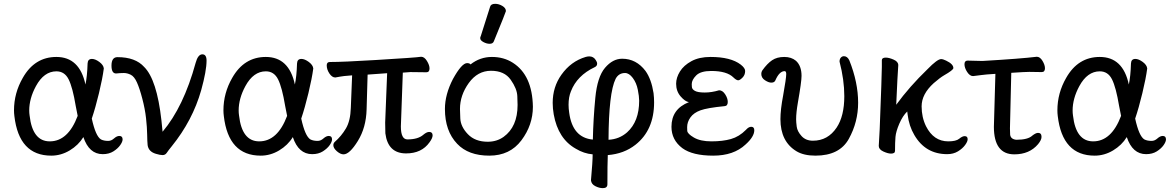

<svg xmlns="http://www.w3.org/2000/svg" viewBox="-20 -790 6117 1004"><path d="M240.2 -50.8Q335.9 -50.8 386.2 -184.1L376 -235.8Q359.9 -333 338.9 -375Q317.9 -417 274.9 -417Q210 -417 168 -339.8Q132.8 -274.9 132.8 -211.9Q132.8 -199.2 134.8 -186Q149.9 -50.8 240.2 -50.8ZM248 23.9Q79.1 23.9 55.2 -183.1Q53.2 -198.2 53.2 -212.9Q53.2 -303.2 99.1 -382.8Q161.1 -492.2 274.9 -492.2Q396 -492.2 426.8 -348.1Q436 -391.1 438 -458Q439 -481.9 460.9 -481.9Q478 -481.9 499.5 -466.1Q521 -450.2 522.9 -432.1Q516.1 -379.9 497.6 -303Q479 -226.1 460 -169.9Q480 -78.1 507.8 -61Q522.9 -53.2 545.9 -53.2Q562 -53.2 576.4 -66.2Q590.8 -79.1 604 -79.1Q621.1 -79.1 621.1 -61Q621.1 -48.8 608.6 -31Q596.2 -13.2 573 1.5Q549.8 16.1 517.1 16.1Q445.8 16.1 416 -73.2Q390.1 -30.8 344.5 -3.4Q298.8 23.9 248 23.9Z M830.1 21Q816.9 21 794.9 14.2Q756.8 2.9 752 -30.8Q750 -50.8 749.5 -86.9Q749 -123 743.7 -171.6Q738.3 -220.2 724.1 -274.2Q710 -328.1 696 -359.1Q682.1 -390.1 663.6 -399.2Q645 -408.2 627.9 -408.2Q608.9 -408.2 586.9 -405.8Q563 -405.8 563 -446.8Q563 -491.2 594.2 -491.2Q688 -491.2 733.9 -439.9Q800.3 -374 824.2 -160.2L830.1 -101.1Q939.9 -231 1002.9 -460.9Q1015.1 -505.9 1038.1 -505.9Q1060.1 -505.9 1060.1 -473.1Q1060.1 -419.9 1032.2 -318.8Q987.3 -160.2 877.9 -24.9Q859.9 -2.9 852.1 9Q844.2 21 830.1 21Z M1335.4 -50.8Q1431.2 -50.8 1481.4 -184.1L1471.2 -235.8Q1455.1 -333 1434.1 -375Q1413.1 -417 1370.1 -417Q1305.2 -417 1263.2 -339.8Q1228 -274.9 1228 -211.9Q1228 -199.2 1230 -186Q1245.1 -50.8 1335.4 -50.8ZM1343.3 23.9Q1174.3 23.9 1150.4 -183.1Q1148.4 -198.2 1148.4 -212.9Q1148.4 -303.2 1194.3 -382.8Q1256.3 -492.2 1370.1 -492.2Q1491.2 -492.2 1522 -348.1Q1531.2 -391.1 1533.2 -458Q1534.2 -481.9 1556.2 -481.9Q1573.2 -481.9 1594.7 -466.1Q1616.2 -450.2 1618.2 -432.1Q1611.3 -379.9 1592.8 -303Q1574.2 -226.1 1555.2 -169.9Q1575.2 -78.1 1603 -61Q1618.2 -53.2 1641.1 -53.2Q1657.2 -53.2 1671.6 -66.2Q1686 -79.1 1699.2 -79.1Q1716.3 -79.1 1716.3 -61Q1716.3 -48.8 1703.9 -31Q1691.4 -13.2 1668.2 1.5Q1645 16.1 1612.3 16.1Q1541 16.1 1511.2 -73.2Q1485.4 -30.8 1439.7 -3.4Q1394 23.9 1343.3 23.9Z M1776.4 17.1Q1760.3 17.1 1741.7 1Q1723.1 -15.1 1723.1 -30.8Q1723.1 -41 1730.5 -47.9Q1765.1 -78.1 1788.8 -118.2Q1812.5 -158.2 1814.5 -226.1L1821.3 -396Q1770.5 -392.1 1757.8 -389.2Q1745.1 -386.2 1733.4 -384.8Q1716.3 -384.8 1702.4 -405.8Q1688.5 -426.8 1688.5 -448.2Q1688.5 -465.8 1705.1 -465.8Q1774.4 -465.8 1943.4 -476.1Q2156.2 -488.8 2182.1 -493.2Q2199.2 -493.2 2212.6 -471.2Q2226.1 -449.2 2226.1 -432.1Q2226.1 -412.1 2209.5 -412.1L2125.5 -413.1L2086.4 -410.2L2076.2 -128.9Q2076.2 -61 2110.4 -61Q2166.5 -61 2194.3 -85.9Q2211.4 -100.1 2224.1 -100.1Q2242.2 -100.1 2242.2 -82Q2242.2 -67.9 2226.1 -45.9Q2185.1 12.2 2103.5 12.2Q2008.3 12.2 1995.1 -92.8Q1994.1 -108.9 1994.1 -148.9L2004.4 -407.2L1902.3 -399.9Q1899.4 -312 1897 -217.5Q1894.5 -123 1851.3 -53Q1808.1 17.1 1776.4 17.1Z M2530.3 -48.8Q2577.6 -48.8 2613.3 -74.2Q2686.5 -127 2686.5 -241.2Q2686.5 -249 2685.1 -287.6Q2683.6 -326.2 2650.6 -373Q2617.7 -419.9 2547.6 -419.9Q2477.5 -419.9 2431.4 -356Q2385.3 -292 2385.3 -220.2Q2385.3 -213.9 2387 -170.9Q2388.7 -127.9 2426.5 -88.4Q2464.4 -48.8 2530.3 -48.8ZM2538.6 23.9Q2429.2 23.9 2370.6 -38.1Q2306.6 -105 2306.6 -220.2Q2306.6 -295.9 2348.6 -377Q2394.5 -460 2422.4 -460Q2435.5 -460 2440.4 -453.1Q2490.2 -492.2 2552.2 -492.2Q2614.3 -492.2 2661.6 -461.9Q2763.7 -397 2766.6 -231.9Q2766.6 -136.2 2706.5 -56.2Q2646.5 23.9 2538.6 23.9ZM2540.5 -561Q2524.4 -561 2507.8 -570.1Q2491.2 -579.1 2491.2 -589.8Q2491.2 -598.1 2493.7 -600.1L2542.5 -753.9Q2546.4 -770 2569.3 -770Q2588.4 -770 2606.9 -759Q2625.5 -748 2625.5 -731.9Q2625.5 -728 2562.5 -574.2Q2557.6 -561 2540.5 -561Z M3162.1 -59.1Q3218.3 -62 3259.3 -98.1Q3322.3 -154.8 3322.3 -263.2Q3322.3 -285.2 3315.2 -321Q3308.1 -356.9 3288.8 -382.6Q3269.5 -408.2 3248.5 -408.2Q3215.3 -408.2 3199.2 -377.9Q3163.1 -304.2 3162.1 -59.1ZM3132.3 193.8Q3113.3 193.8 3092.8 183.3Q3072.3 172.9 3070.3 152.8Q3079.1 55.2 3079.1 17.1Q3033.2 13.2 2991.2 -12.2Q2898.4 -64 2875.5 -191.9Q2870.1 -223.1 2870.1 -252Q2870.1 -335 2915.5 -398.9Q2965.3 -469.2 3042.5 -492.2Q3052.2 -495.1 3061.5 -495.1Q3083.5 -495.1 3095.2 -476.1Q3102.5 -465.8 3102.5 -457Q3102.5 -444.8 3090.3 -439Q2997.1 -395 2965.3 -312Q2953.1 -282.2 2953.1 -242.2Q2953.1 -222.2 2956.5 -200.2Q2974.1 -69.8 3080.1 -60.1Q3082.5 -168.9 3093 -278.6Q3103.5 -388.2 3143.8 -435.5Q3184.1 -482.9 3233.4 -482.9Q3307.1 -482.9 3355.5 -418.9Q3386.2 -376 3397.5 -303.2Q3400.4 -278.8 3400.4 -254.9Q3400.4 -109.9 3303.2 -33.2Q3243.2 14.2 3158.2 21Q3156.2 68.8 3156.2 173.8Q3156.2 193.8 3132.3 193.8Z M3709.5 23.9Q3601.6 23.9 3548.3 -15.1Q3491.2 -58.1 3491.2 -127Q3491.2 -220.2 3582.5 -255.9Q3562.5 -258.8 3539.1 -285.9Q3515.6 -313 3515.6 -352.1Q3515.6 -383.8 3535.4 -416Q3555.2 -448.2 3595.7 -470.2Q3636.2 -492.2 3695.3 -492.2Q3801.3 -492.2 3853.5 -452.1Q3876.5 -434.1 3876.5 -418.9Q3876.5 -397.9 3862.5 -384Q3848.6 -370.1 3840.3 -370.1Q3830.6 -370.1 3815.4 -384.8Q3781.2 -418.9 3699.2 -418.9Q3643.6 -418.9 3620.4 -395.5Q3597.2 -372.1 3597.2 -350.1Q3597.2 -348.1 3597.9 -335.7Q3598.6 -323.2 3614 -314.7Q3629.4 -306.2 3665.3 -306.2Q3701.2 -306.2 3740.2 -317.9Q3758.3 -317.9 3772 -296.9Q3785.6 -275.9 3785.6 -256.8Q3785.6 -235.8 3768.6 -234.9Q3678.2 -226.1 3642.8 -213.1Q3607.4 -200.2 3590.3 -176Q3573.2 -151.9 3573.2 -125Q3573.2 -122.1 3573.7 -106.4Q3574.2 -90.8 3608.4 -70.8Q3642.6 -50.8 3700.2 -50.8Q3759.3 -50.8 3802.2 -63Q3845.2 -75.2 3880.4 -110.8Q3894.5 -127 3908.2 -127Q3924.3 -127 3924.3 -108.9Q3924.3 -75.2 3878.4 -34.2Q3816.4 23.9 3709.5 23.9Z M4244.1 23.9Q4183.1 23.9 4145 1Q4061 -49.8 4061 -167Q4061 -216.8 4075.2 -291Q4091.3 -380.9 4091.3 -402.8Q4091.3 -418 4083 -418Q4055.2 -418 4034.2 -369.1Q4029.3 -357.9 4013.2 -357.9Q3999 -357.9 3980 -370.4Q3960.9 -382.8 3960.9 -403.8Q3960.9 -414.1 3966.3 -421.9Q3992.2 -458 4017.6 -475.1Q4043 -492.2 4081.1 -492.2Q4118.2 -492.2 4142.1 -472.2Q4171.4 -445.8 4171.4 -393.1Q4171.4 -362.8 4152.3 -253.9Q4143.1 -201.2 4143.1 -166Q4143.1 -151.9 4146.2 -127.4Q4149.4 -103 4171.4 -78.6Q4193.4 -54.2 4231 -54.2Q4309.1 -54.2 4355 -123Q4395 -183.1 4395 -287.1Q4395 -372.1 4370.1 -467.8Q4370.1 -481 4376.7 -488.5Q4383.3 -496.1 4393.1 -496.1Q4411.1 -496.1 4421.4 -474.1Q4467.3 -358.9 4467.3 -252.9Q4467.3 -151.9 4418.7 -64Q4370.1 23.9 4244.1 23.9Z M4933.1 16.1Q4819.3 16.1 4761.2 -84Q4733.4 -130.9 4726.1 -190.9L4724.1 -207Q4700.2 -184.1 4682.6 -143.1Q4665 -102.1 4662.6 -74Q4660.2 -45.9 4660.2 -1Q4660.2 13.2 4639.2 13.2Q4623 13.2 4599.1 2.2Q4575.2 -8.8 4575.2 -26.9L4580.1 -115.2Q4591.3 -402.8 4591.3 -439.9V-475.1Q4591.3 -488.8 4612.3 -488.8Q4628.4 -488.8 4652.8 -478.3Q4677.2 -467.8 4677.2 -449.2Q4673.3 -397.9 4666.5 -242.2Q4735.4 -336.9 4830.1 -428.2Q4881.3 -481 4901.4 -481Q4911.1 -481 4927.2 -473.1Q4965.3 -455.1 4965.3 -434.1Q4965.3 -423.8 4916.5 -396Q4895.5 -383.8 4862.3 -355Q4799.3 -297.9 4799.3 -233.9Q4799.3 -176.8 4822.3 -129.9Q4862.3 -50.8 4938.5 -50.8Q4979.5 -50.8 4995.8 -64.5Q5012.2 -78.1 5024.4 -78.1Q5040 -78.1 5040 -62Q5040 -49.8 5026.6 -31.5Q5013.2 -13.2 4989.3 1.5Q4965.3 16.1 4933.1 16.1Z M5284.2 17.1Q5177.2 17.1 5177.2 -127L5185.1 -403.8Q5134.3 -400.9 5107.2 -397Q5080.1 -393.1 5068.4 -392.1Q5051.3 -392.1 5037.4 -413.6Q5023.4 -435.1 5023.4 -454.1Q5023.4 -473.1 5040 -473.1L5117.2 -471.2Q5317.4 -482.9 5401.4 -493.2Q5418.5 -493.2 5431.4 -471.7Q5444.3 -450.2 5444.3 -433.1Q5444.3 -413.1 5427.2 -413.1L5362.3 -414.1Q5340.3 -414.1 5268.1 -409.2L5261.2 -118.2L5262.2 -85.9Q5265.1 -62 5294.4 -59.1Q5355.5 -59.1 5378.4 -81.1Q5396.5 -95.2 5408.2 -95.2Q5426.3 -95.2 5426.3 -74.2Q5426.3 -58.1 5408.2 -36.1Q5363.3 17.1 5284.2 17.1Z M5696.3 -50.8Q5792 -50.8 5842.3 -184.1L5832 -235.8Q5815.9 -333 5794.9 -375Q5773.9 -417 5731 -417Q5666 -417 5624 -339.8Q5588.9 -274.9 5588.9 -211.9Q5588.9 -199.2 5590.8 -186Q5606 -50.8 5696.3 -50.8ZM5704.1 23.9Q5535.2 23.9 5511.2 -183.1Q5509.3 -198.2 5509.3 -212.9Q5509.3 -303.2 5555.2 -382.8Q5617.2 -492.2 5731 -492.2Q5852.1 -492.2 5882.8 -348.1Q5892.1 -391.1 5894 -458Q5895 -481.9 5917 -481.9Q5934.1 -481.9 5955.6 -466.1Q5977.1 -450.2 5979 -432.1Q5972.2 -379.9 5953.6 -303Q5935.1 -226.1 5916 -169.9Q5936 -78.1 5963.9 -61Q5979 -53.2 6002 -53.2Q6018.1 -53.2 6032.5 -66.2Q6046.9 -79.1 6060.1 -79.1Q6077.1 -79.1 6077.1 -61Q6077.1 -48.8 6064.7 -31Q6052.2 -13.2 6029.1 1.5Q6005.9 16.1 5973.1 16.1Q5901.9 16.1 5872.1 -73.2Q5846.2 -30.8 5800.5 -3.4Q5754.9 23.9 5704.1 23.9Z"/></svg>

Font: LXGW WenKai Screen
Style: Regular
Weight: 400
Designer: LXGW / Fontworks Inc.
Foundry: LXGW / Fontworks Inc.
Version: Version 1.510;January 18,2025